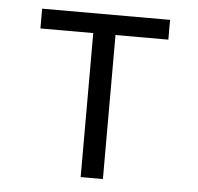

<svg xmlns="http://www.w3.org/2000/svg" viewBox="-44 -575 637 619"><g transform="rotate(5 275.0 -265.0)"><path d="M239 0V-466H68V-530H482V-466H311V0Z"/></g></svg>

Font: Lode Term
Style: Regular
Weight: 400
Monospace: yes
Designer: Belleve Invis
Foundry: Belleve Invis
Version: Version 29.2.0